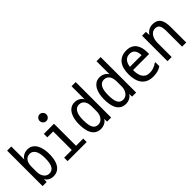

<svg xmlns="http://www.w3.org/2000/svg" viewBox="142 -1742 2717 2717"><g transform="rotate(-45 1500.0 -384.0)"><path d="M147 -220Q147 -187 155.5 -160Q164 -133 179 -113.5Q194 -94 214 -83.5Q234 -73 258 -73Q314 -73 342 -119Q370 -165 370 -270Q370 -374 339.5 -421.5Q309 -469 259 -469Q226 -469 204.5 -456Q183 -443 170 -421.5Q157 -400 152 -373Q147 -346 147 -318ZM276 -536Q327 -536 361 -512.5Q395 -489 415.5 -451.5Q436 -414 445 -367Q454 -320 454 -273Q454 -223 446 -174.5Q438 -126 417 -88Q396 -50 360.5 -26.5Q325 -3 270 -3Q252 -3 233 -8Q214 -13 197.5 -22Q181 -31 168 -44Q155 -57 149 -72H148L145 -16H64V-726H147V-466H148Q166 -499 201.5 -517.5Q237 -536 276 -536Z M802 -526V-85H946V-16H564V-85H717V-457H599V-526ZM686 -697Q686 -725 706 -745Q726 -765 753 -765Q780 -765 800 -745Q820 -725 820 -697Q820 -669 800 -649Q780 -629 753 -629Q726 -629 706 -649Q686 -669 686 -697Z M1353 -318Q1353 -346 1348 -373Q1343 -400 1330 -421.5Q1317 -443 1295.5 -456Q1274 -469 1241 -469Q1191 -469 1160.5 -421.5Q1130 -374 1130 -270Q1130 -165 1155.5 -119Q1181 -73 1237 -73Q1261 -73 1282 -83.5Q1303 -94 1318.5 -113.5Q1334 -133 1343.5 -160Q1353 -187 1353 -220ZM1224 -536Q1263 -536 1298.5 -517.5Q1334 -499 1352 -466H1353V-726H1436V-16H1355L1352 -72H1351Q1345 -57 1331.5 -44Q1318 -31 1300.5 -22Q1283 -13 1263 -8Q1243 -3 1225 -3Q1170 -3 1135.5 -26Q1101 -49 1081 -86.5Q1061 -124 1053.5 -172.5Q1046 -221 1046 -273Q1046 -318 1055 -365Q1064 -412 1084.5 -450Q1105 -488 1139 -512Q1173 -536 1224 -536Z M1853 -318Q1853 -346 1848 -373Q1843 -400 1830 -421.5Q1817 -443 1795.5 -456Q1774 -469 1741 -469Q1691 -469 1660.5 -421.5Q1630 -374 1630 -270Q1630 -165 1655.5 -119Q1681 -73 1737 -73Q1761 -73 1782 -83.5Q1803 -94 1818.5 -113.5Q1834 -133 1843.5 -160Q1853 -187 1853 -220ZM1724 -536Q1763 -536 1798.5 -517.5Q1834 -499 1852 -466H1853V-726H1936V-16H1855L1852 -72H1851Q1845 -57 1831.5 -44Q1818 -31 1800.5 -22Q1783 -13 1763 -8Q1743 -3 1725 -3Q1670 -3 1635.5 -26Q1601 -49 1581 -86.5Q1561 -124 1553.5 -172.5Q1546 -221 1546 -273Q1546 -318 1555 -365Q1564 -412 1584.5 -450Q1605 -488 1639 -512Q1673 -536 1724 -536Z M2131 -336H2365V-339Q2358 -470 2258 -470Q2151 -470 2131 -337ZM2261 -537Q2310 -537 2346.5 -520Q2383 -503 2406 -472.5Q2429 -442 2440.5 -400Q2452 -358 2452 -309V-272H2130V-267Q2130 -227 2137 -192.5Q2144 -158 2160.5 -132Q2177 -106 2204 -91Q2231 -76 2272 -76Q2309 -76 2347.5 -88.5Q2386 -101 2420 -127H2432V-48Q2398 -25 2360.5 -14Q2323 -3 2269 -3Q2209 -3 2166 -22.5Q2123 -42 2095.5 -78Q2068 -114 2055 -163.5Q2042 -213 2042 -273Q2042 -334 2055 -383Q2068 -432 2095 -466Q2122 -500 2163 -518.5Q2204 -537 2261 -537Z M2938 -16H2855V-324Q2855 -405 2835 -437Q2815 -469 2763 -469Q2739 -469 2717.5 -456.5Q2696 -444 2680.5 -422Q2665 -400 2656 -369Q2647 -338 2647 -301V-16H2564V-526H2641L2645 -458Q2662 -490 2698.5 -513Q2735 -536 2780 -536Q2829 -536 2859.5 -520Q2890 -504 2907.5 -475.5Q2925 -447 2931.5 -408Q2938 -369 2938 -322Z"/></g></svg>

Font: D2Coding
Style: Regular
Weight: 400
Monospace: yes
Designer: Yong-Rak Park; Jeong-Hwan Yoon; Sang-Min Lee;
Foundry: NHN Corporation
Version: Version 1.3.2; Build 20180524